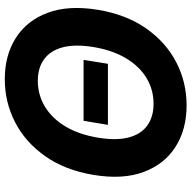

<svg xmlns="http://www.w3.org/2000/svg" viewBox="-19 -758 787 789"><g transform="rotate(-90 374.5 -363.5)"><path d="M522.9 -413.6 506.8 -313.5H255.9L272.5 -413.6ZM335.9 9.8Q237.3 9.8 165.8 -35.6Q94.2 -81.1 62.3 -166.7Q30.3 -252.4 50.3 -373Q69.8 -489.7 127 -571Q184.1 -652.3 266.4 -694.8Q348.6 -737.3 443.4 -737.3Q542 -737.3 613.3 -691.9Q684.6 -646.5 716.6 -560.8Q748.5 -475.1 728.5 -353.5Q709 -237.3 651.9 -156Q594.7 -74.7 512.7 -32.5Q430.7 9.8 335.9 9.8ZM342.3 -126Q400.4 -126 448.2 -154.8Q496.1 -183.6 529.3 -238.8Q562.5 -293.9 575.7 -373Q587.9 -448.2 574.7 -498.8Q561.5 -549.3 526.1 -575.4Q490.7 -601.6 437 -601.6Q379.4 -601.6 331.1 -572.5Q282.7 -543.5 249.5 -488.3Q216.3 -433.1 203.1 -353.5Q190.9 -279.3 204.1 -228.5Q217.3 -177.7 252.9 -151.9Q288.6 -126 342.3 -126Z"/></g></svg>

Font: Inter Tight
Style: Bold Italic
Weight: 700
Italic angle: -9.39999°
Designer: Rasmus Andersson
Foundry: rsms
Version: Version 3.004